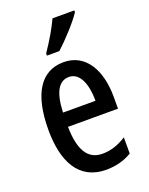

<svg xmlns="http://www.w3.org/2000/svg" viewBox="-145 -841 719 927"><g transform="rotate(-20 214.0 -378.0)"><path d="M355 -757V-766H243C222 -721 193 -671 156 -617V-606H220C262 -644 329 -716 355 -757ZM220 -549C102 -549 40 -449 40 -266C40 -106 96 10 238 10C286 10 330 -1 370 -25V-108C327 -81 289 -69 247 -69C172 -69 136 -128 134 -248H391V-309C391 -447 333 -549 220 -549ZM220 -473C276 -473 302 -406 302 -321H135C139 -426 169 -473 220 -473Z"/></g></svg>

Font: Noto Sans Sinhala UI ExtraCondensed Medium
Style: Regular
Weight: 500
Width: 2
Designer: Jelle Bosma - Monotype Design Team
Foundry: Monotype Imaging Inc.
Version: Version 2.006